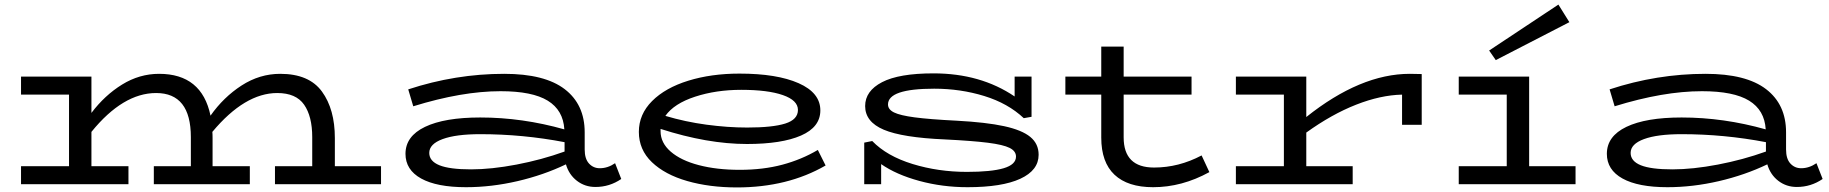

<svg xmlns="http://www.w3.org/2000/svg" viewBox="-20 -806 8002 840"><path d="M1647 -79V0H1183V-79H1346V-206Q1346 -297 1310.5 -348Q1275 -399 1193 -399Q1051 -399 909 -229Q910 -220 910 -202V-79H1073V0H653V-79H815V-206Q815 -399 663 -399Q518 -399 380 -229V-79H542V0H72V-79H282V-392H72V-471H380V-312Q438 -389 514 -436Q590 -483 676 -483Q863 -483 901 -300Q958 -381 1037 -432Q1116 -483 1206 -483Q1332 -483 1388.5 -405.5Q1445 -328 1445 -202V-79Z M2698 -23Q2647 12 2585 12Q2539 12 2504 -15Q2469 -42 2456 -87Q2358 -40 2244 -13.5Q2130 13 2019 13Q1891 13 1822.5 -25Q1754 -63 1754 -133Q1754 -210 1839.5 -251Q1925 -292 2081 -292Q2265 -292 2449 -240Q2444 -324 2376.5 -365.5Q2309 -407 2170 -407Q2001 -407 1788 -341L1766 -415Q1973 -483 2186 -483Q2363 -483 2450.5 -416Q2538 -349 2538 -227V-152Q2538 -111 2557 -90.5Q2576 -70 2604 -70Q2639 -70 2671 -92ZM2041 -65Q2130 -65 2240 -86Q2350 -107 2450 -143V-184Q2267 -219 2081 -219Q1975 -219 1916.5 -197.5Q1858 -176 1858 -137Q1858 -101 1902.5 -83Q1947 -65 2041 -65Z M3592 -82Q3426 14 3204 14Q3084 14 2986.5 -14Q2889 -42 2832 -96.5Q2775 -151 2775 -229Q2775 -306 2833 -364Q2891 -422 2991.5 -453Q3092 -484 3215 -484Q3379 -484 3474 -442Q3569 -400 3569 -323Q3569 -250 3484.5 -213Q3400 -176 3248 -176Q3075 -176 2870 -242V-232Q2870 -181 2914.5 -142.5Q2959 -104 3037.5 -83.5Q3116 -63 3216 -63Q3319 -63 3403 -85.5Q3487 -108 3558 -150ZM2891 -299Q2978 -273 3071 -260.5Q3164 -248 3249 -248Q3360 -248 3415.5 -265.5Q3471 -283 3471 -325Q3471 -367 3405 -390Q3339 -413 3223 -413Q3113 -413 3021 -383Q2929 -353 2891 -299Z M4524 -129Q4524 -61 4444 -24Q4364 13 4213 13Q4103 13 4002 -14.5Q3901 -42 3835 -88V0H3761V-182L3796 -189Q3860 -123 3972.5 -88.5Q4085 -54 4210 -54Q4317 -54 4371 -70Q4425 -86 4425 -121Q4425 -145 4397 -159Q4369 -173 4302 -181.5Q4235 -190 4114 -196Q3928 -204 3846.5 -238.5Q3765 -273 3765 -342Q3765 -408 3839 -446.5Q3913 -485 4064 -485Q4270 -485 4419 -384V-471H4493V-295L4459 -289Q4390 -354 4286 -386Q4182 -418 4067 -418Q3865 -418 3865 -349Q3865 -327 3891.5 -314Q3918 -301 3982 -292.5Q4046 -284 4165 -278Q4295 -271 4373 -254Q4451 -237 4487.5 -207Q4524 -177 4524 -129Z M5271 -53Q5151 13 5025 13Q4914 13 4856 -41.5Q4798 -96 4798 -204V-392H4641V-471H4798V-602H4896V-471H5193V-392H4896V-205Q4896 -73 5029 -73Q5137 -73 5237 -126Z M6200 -482V-260H6114V-392Q6020 -390 5913 -348Q5806 -306 5695 -226V-79H5898V0H5387V-79H5597V-392H5387V-471H5695V-294Q5932 -483 6148 -483Z M6873 -79V0H6362V-79H6572V-392H6362V-471H6670V-79ZM6524 -543 6846 -709 6798 -786 6495 -585Z M7954 -23Q7903 12 7841 12Q7795 12 7760 -15Q7725 -42 7712 -87Q7614 -40 7500 -13.5Q7386 13 7275 13Q7147 13 7078.5 -25Q7010 -63 7010 -133Q7010 -210 7095.5 -251Q7181 -292 7337 -292Q7521 -292 7705 -240Q7700 -324 7632.5 -365.5Q7565 -407 7426 -407Q7257 -407 7044 -341L7022 -415Q7229 -483 7442 -483Q7619 -483 7706.5 -416Q7794 -349 7794 -227V-152Q7794 -111 7813 -90.5Q7832 -70 7860 -70Q7895 -70 7927 -92ZM7297 -65Q7386 -65 7496 -86Q7606 -107 7706 -143V-184Q7523 -219 7337 -219Q7231 -219 7172.5 -197.5Q7114 -176 7114 -137Q7114 -101 7158.5 -83Q7203 -65 7297 -65Z"/></svg>

Font: BioRhyme Expanded
Style: Regular
Weight: 400
Width: 7
Designer: Aoife Mooney
Foundry: Aoife Mooney Type
Version: Version 1.000